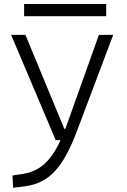

<svg xmlns="http://www.w3.org/2000/svg" viewBox="-20 -689 626 944"><path d="M44.4 234.4 102.1 227.1C218.8 211.4 288.6 140.6 358.9 -45.9L536.6 -517.6H466.3L306.6 -70.3C304.7 -64.9 302.7 -60.1 300.8 -55.2H296.4L105 -517.6H34.7L253.9 0H277.8C227.5 108.9 171.9 153.8 90.3 166.5L41.5 173.8ZM98.6 -609.4H502V-669.4H98.6Z"/></svg>

Font: Cascadia Mono Light
Style: Regular
Weight: 300
Monospace: yes
Designer: Aaron Bell
Foundry: Saja Typeworks
Version: Version 2404.023